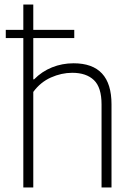

<svg xmlns="http://www.w3.org/2000/svg" viewBox="-20 -828 589 848"><path d="M472.5 -367.5V0H428.5V-367Q428.5 -442 394.8 -474.2Q361 -506.5 299 -506.5Q251.5 -506.5 205 -485.8Q158.5 -465 127 -422V0H83V-660H5.5V-696H83V-808H127V-696H308V-660H127V-477.5H130.5Q165 -512.5 209.8 -530.5Q254.5 -548.5 305 -548.5Q472.5 -548.5 472.5 -367.5Z"/></svg>

Font: Encode Sans ExtraLight
Style: Regular
Weight: 275
Designer: Multiple Designers
Foundry: Impallari Type
Version: Version 2.000